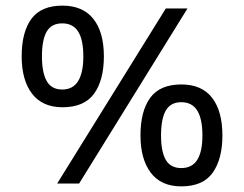

<svg xmlns="http://www.w3.org/2000/svg" viewBox="-20 -652 868 682"><path d="M569 -622H646L261 0H183ZM202 -271Q131 -271 94 -319Q57 -367 57 -452Q57 -538 91.5 -585Q126 -632 202 -632Q274 -632 311.5 -585Q349 -538 349 -452Q349 -367 314 -319Q279 -271 202 -271ZM201 -334Q239 -334 257.5 -364Q276 -394 276 -452Q276 -511 257.5 -540Q239 -569 201 -569Q163 -569 146 -540Q129 -511 129 -452Q129 -394 146 -364Q163 -334 201 -334ZM624 10Q552 10 515.5 -38.5Q479 -87 479 -171Q479 -257 513.5 -304.5Q548 -352 624 -352Q697 -352 733.5 -304.5Q770 -257 770 -171Q770 -87 735.5 -38.5Q701 10 624 10ZM624 -55Q662 -55 680.5 -84Q699 -113 699 -171Q699 -230 680.5 -259.5Q662 -289 624 -289Q586 -289 569 -259.5Q552 -230 552 -171Q552 -113 569 -84Q586 -55 624 -55Z"/></svg>

Font: hexutamil05
Style: Book
Weight: 400
Designer: Jelle Bosma - Monotype Design Team
Foundry: Monotype Imaging Inc.
Version: Version 2.003